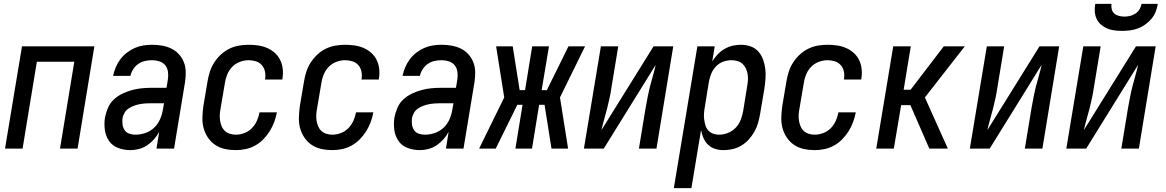

<svg xmlns="http://www.w3.org/2000/svg" viewBox="-20 -770 6040 995"><path d="M6 0 94 -530H469L382 0H291L365 -450H171L97 0Z M656 8Q623 8 593 -3Q563 -14 545.5 -39Q528 -64 523.5 -96.5Q519 -129 524 -161Q529 -186 539.5 -211Q550 -236 570 -254.5Q590 -273 614 -284.5Q638 -296 663.5 -303Q689 -310 714 -312.5Q739 -315 765 -315H843L850 -358Q853 -378 850.5 -397.5Q848 -417 836.5 -431.5Q825 -446 806.5 -452Q788 -458 768 -458Q750 -458 731.5 -454Q713 -450 697 -439Q681 -428 670.5 -411.5Q660 -395 656 -377H566Q571 -400 580 -421.5Q589 -443 603.5 -462.5Q618 -482 637.5 -497Q657 -512 678.5 -521.5Q700 -531 723 -534.5Q746 -538 768 -538Q795 -538 820.5 -533.5Q846 -529 868.5 -518Q891 -507 907.5 -488.5Q924 -470 933 -447Q942 -424 942.5 -397.5Q943 -371 939 -345L882 0H791L805 -87Q794 -66 778 -48Q762 -30 742.5 -17Q723 -4 700.5 2Q678 8 656 8ZM682 -72Q707 -72 732.5 -80.5Q758 -89 778 -107.5Q798 -126 809 -151Q820 -176 824 -201L830 -235H765Q750 -235 735 -234Q720 -233 705.5 -230.5Q691 -228 676 -222.5Q661 -217 647.5 -208.5Q634 -200 626 -186.5Q618 -173 615 -158Q613 -142 615 -125.5Q617 -109 625.5 -96Q634 -83 649.5 -77.5Q665 -72 682 -72Z M1202 8Q1173 8 1145.5 2Q1118 -4 1095.5 -19Q1073 -34 1057.5 -57Q1042 -80 1035 -106.5Q1028 -133 1029 -162.5Q1030 -192 1034 -221L1056 -351Q1060 -375 1068 -399.5Q1076 -424 1090.5 -446.5Q1105 -469 1125 -487.5Q1145 -506 1168.5 -517.5Q1192 -529 1217.5 -533.5Q1243 -538 1268 -538Q1293 -538 1317.5 -534.5Q1342 -531 1364 -521.5Q1386 -512 1403.5 -496.5Q1421 -481 1431.5 -460Q1442 -439 1445 -414.5Q1448 -390 1444 -365Q1444 -363 1443.5 -361Q1443 -359 1443 -358H1353Q1353 -359 1353 -360Q1353 -361 1354 -361Q1357 -381 1353 -400Q1349 -419 1336.5 -433Q1324 -447 1305.5 -452.5Q1287 -458 1268 -458Q1245 -458 1222 -449Q1199 -440 1182.5 -422.5Q1166 -405 1157 -382.5Q1148 -360 1145 -337L1123 -207Q1120 -192 1119 -176Q1118 -160 1120.5 -144.5Q1123 -129 1129 -115Q1135 -101 1146 -91Q1157 -81 1172 -76.5Q1187 -72 1202 -72Q1224 -72 1246.5 -80.5Q1269 -89 1285.5 -106Q1302 -123 1311.5 -144.5Q1321 -166 1325 -188H1415Q1410 -162 1401 -137.5Q1392 -113 1378 -90.5Q1364 -68 1345 -48.5Q1326 -29 1302.5 -16Q1279 -3 1253.5 2.5Q1228 8 1202 8Z M1702 8Q1673 8 1645.5 2Q1618 -4 1595.5 -19Q1573 -34 1557.5 -57Q1542 -80 1535 -106.5Q1528 -133 1529 -162.5Q1530 -192 1534 -221L1556 -351Q1560 -375 1568 -399.5Q1576 -424 1590.5 -446.5Q1605 -469 1625 -487.5Q1645 -506 1668.5 -517.5Q1692 -529 1717.5 -533.5Q1743 -538 1768 -538Q1793 -538 1817.5 -534.5Q1842 -531 1864 -521.5Q1886 -512 1903.5 -496.5Q1921 -481 1931.5 -460Q1942 -439 1945 -414.5Q1948 -390 1944 -365Q1944 -363 1943.5 -361Q1943 -359 1943 -358H1853Q1853 -359 1853 -360Q1853 -361 1854 -361Q1857 -381 1853 -400Q1849 -419 1836.5 -433Q1824 -447 1805.5 -452.5Q1787 -458 1768 -458Q1745 -458 1722 -449Q1699 -440 1682.5 -422.5Q1666 -405 1657 -382.5Q1648 -360 1645 -337L1623 -207Q1620 -192 1619 -176Q1618 -160 1620.5 -144.5Q1623 -129 1629 -115Q1635 -101 1646 -91Q1657 -81 1672 -76.5Q1687 -72 1702 -72Q1724 -72 1746.5 -80.5Q1769 -89 1785.5 -106Q1802 -123 1811.5 -144.5Q1821 -166 1825 -188H1915Q1910 -162 1901 -137.5Q1892 -113 1878 -90.5Q1864 -68 1845 -48.5Q1826 -29 1802.5 -16Q1779 -3 1753.5 2.5Q1728 8 1702 8Z M2156 8Q2123 8 2093 -3Q2063 -14 2045.5 -39Q2028 -64 2023.5 -96.5Q2019 -129 2024 -161Q2029 -186 2039.5 -211Q2050 -236 2070 -254.5Q2090 -273 2114 -284.5Q2138 -296 2163.5 -303Q2189 -310 2214 -312.5Q2239 -315 2265 -315H2343L2350 -358Q2353 -378 2350.5 -397.5Q2348 -417 2336.5 -431.5Q2325 -446 2306.5 -452Q2288 -458 2268 -458Q2250 -458 2231.5 -454Q2213 -450 2197 -439Q2181 -428 2170.5 -411.5Q2160 -395 2156 -377H2066Q2071 -400 2080 -421.5Q2089 -443 2103.5 -462.5Q2118 -482 2137.5 -497Q2157 -512 2178.5 -521.5Q2200 -531 2223 -534.5Q2246 -538 2268 -538Q2295 -538 2320.5 -533.5Q2346 -529 2368.5 -518Q2391 -507 2407.5 -488.5Q2424 -470 2433 -447Q2442 -424 2442.5 -397.5Q2443 -371 2439 -345L2382 0H2291L2305 -87Q2294 -66 2278 -48Q2262 -30 2242.5 -17Q2223 -4 2200.5 2Q2178 8 2156 8ZM2182 -72Q2207 -72 2232.5 -80.5Q2258 -89 2278 -107.5Q2298 -126 2309 -151Q2320 -176 2324 -201L2330 -235H2265Q2250 -235 2235 -234Q2220 -233 2205.5 -230.5Q2191 -228 2176 -222.5Q2161 -217 2147.5 -208.5Q2134 -200 2126 -186.5Q2118 -173 2115 -158Q2113 -142 2115 -125.5Q2117 -109 2125.5 -96Q2134 -83 2149.5 -77.5Q2165 -72 2182 -72Z M2463 0 2593 -265 2551 -530H2637L2673 -303H2701L2738 -530H2825L2787 -303H2814L2926 -530H3012L2882 -265L2924 0H2838L2802 -227H2774L2737 0H2651L2688 -227H2661L2549 0Z M3006 0 3094 -530H3184L3149 -318Q3145 -290 3139 -262Q3133 -234 3126 -206.5Q3119 -179 3111 -151.5Q3103 -124 3097 -96L3367 -530H3469L3382 0H3291L3326 -212Q3331 -240 3336.5 -268Q3342 -296 3349 -323.5Q3356 -351 3364 -378.5Q3372 -406 3378 -434L3109 0Z M3472 205 3594 -530H3684L3671 -452Q3683 -471 3699 -488Q3715 -505 3735 -516.5Q3755 -528 3776.5 -533Q3798 -538 3820 -538Q3846 -538 3870 -529.5Q3894 -521 3910 -503Q3926 -485 3934.5 -461.5Q3943 -438 3946 -413Q3949 -388 3947 -361.5Q3945 -335 3941 -309L3919 -179Q3915 -156 3908.5 -133Q3902 -110 3890 -88.5Q3878 -67 3861 -48Q3844 -29 3822.5 -16Q3801 -3 3777.5 2.5Q3754 8 3730 8Q3707 8 3686 1.5Q3665 -5 3649.5 -20Q3634 -35 3625.5 -55Q3617 -75 3613 -96L3563 205ZM3706 -72Q3729 -72 3752 -81Q3775 -90 3792 -107.5Q3809 -125 3818 -147.5Q3827 -170 3831 -193L3852 -323Q3855 -339 3856 -355Q3857 -371 3854.5 -386Q3852 -401 3845.5 -415Q3839 -429 3828 -439Q3817 -449 3802 -453.5Q3787 -458 3770 -458Q3749 -458 3728 -450.5Q3707 -443 3691 -426.5Q3675 -410 3666.5 -389.5Q3658 -369 3654 -348L3633 -218Q3630 -202 3628.5 -185Q3627 -168 3629 -152.5Q3631 -137 3635.5 -121.5Q3640 -106 3650 -94.5Q3660 -83 3675 -77.5Q3690 -72 3706 -72Z M4202 8Q4173 8 4145.5 2Q4118 -4 4095.5 -19Q4073 -34 4057.5 -57Q4042 -80 4035 -106.5Q4028 -133 4029 -162.5Q4030 -192 4034 -221L4056 -351Q4060 -375 4068 -399.5Q4076 -424 4090.5 -446.5Q4105 -469 4125 -487.5Q4145 -506 4168.5 -517.5Q4192 -529 4217.5 -533.5Q4243 -538 4268 -538Q4293 -538 4317.5 -534.5Q4342 -531 4364 -521.5Q4386 -512 4403.5 -496.5Q4421 -481 4431.5 -460Q4442 -439 4445 -414.5Q4448 -390 4444 -365Q4444 -363 4443.5 -361Q4443 -359 4443 -358H4353Q4353 -359 4353 -360Q4353 -361 4354 -361Q4357 -381 4353 -400Q4349 -419 4336.5 -433Q4324 -447 4305.5 -452.5Q4287 -458 4268 -458Q4245 -458 4222 -449Q4199 -440 4182.5 -422.5Q4166 -405 4157 -382.5Q4148 -360 4145 -337L4123 -207Q4120 -192 4119 -176Q4118 -160 4120.5 -144.5Q4123 -129 4129 -115Q4135 -101 4146 -91Q4157 -81 4172 -76.5Q4187 -72 4202 -72Q4224 -72 4246.5 -80.5Q4269 -89 4285.5 -106Q4302 -123 4311.5 -144.5Q4321 -166 4325 -188H4415Q4410 -162 4401 -137.5Q4392 -113 4378 -90.5Q4364 -68 4345 -48.5Q4326 -29 4302.5 -16Q4279 -3 4253.5 2.5Q4228 8 4202 8Z M4521 0 4609 -530H4700L4663 -305H4699L4871 -530H4980L4773 -265L4892 0H4796L4698 -225H4650L4612 0Z M5006 0 5094 -530H5184L5149 -318Q5145 -290 5139 -262Q5133 -234 5126 -206.5Q5119 -179 5111 -151.5Q5103 -124 5097 -96L5367 -530H5469L5382 0H5291L5326 -212Q5331 -240 5336.5 -268Q5342 -296 5349 -323.5Q5356 -351 5364 -378.5Q5372 -406 5378 -434L5109 0Z M5506 0 5594 -530H5684L5649 -318Q5645 -290 5639 -262Q5633 -234 5626 -206.5Q5619 -179 5611 -151.5Q5603 -124 5597 -96L5867 -530H5969L5882 0H5791L5826 -212Q5831 -240 5836.5 -268Q5842 -296 5849 -323.5Q5856 -351 5864 -378.5Q5872 -406 5878 -434L5609 0ZM5795 -610Q5775 -610 5755 -612.5Q5735 -615 5717.5 -622.5Q5700 -630 5685.5 -642.5Q5671 -655 5663 -672.5Q5655 -690 5653.5 -710Q5652 -730 5656 -750H5740Q5738 -736 5741.5 -722Q5745 -708 5755 -699.5Q5765 -691 5779 -687.5Q5793 -684 5807 -684Q5822 -684 5836.5 -687.5Q5851 -691 5864 -699.5Q5877 -708 5885 -721.5Q5893 -735 5896 -750H5980Q5977 -729 5969 -709Q5961 -689 5947 -672.5Q5933 -656 5915 -643Q5897 -630 5876.5 -622.5Q5856 -615 5835.5 -612.5Q5815 -610 5795 -610Z"/></svg>

Font: Iosevka Curly Medium Oblique
Style: Regular
Weight: 500
Italic angle: -9°
Monospace: yes
Designer: Belleve Invis
Foundry: Belleve Invis
Version: Version 11.1.0; ttfautohint (v1.8.3)